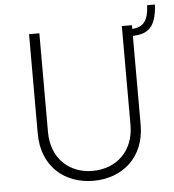

<svg xmlns="http://www.w3.org/2000/svg" viewBox="-55 -849 826 909"><g transform="rotate(-5 357.5 -395.0)"><path d="M715 -798H678C675 -724 651 -696 598 -692V-710H550V-240C550 -116 466 -39 353 -39C241 -39 158 -116 158 -240V-710H109V-237C109 -82 215 8 353 8C491 8 598 -82 598 -237V-659C666 -662 709 -685 715 -798Z"/></g></svg>

Font: Sulaf Light
Style: Regular
Weight: 300
Designer: Bandar Raffah (Arabic) and Santiago Orozco (Latin)
Foundry: Caramella and Typemade
Version: Version 1.005;PS 001.005;hotconv 1.0.88;makeotf.lib2.5.64775